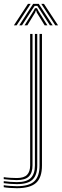

<svg xmlns="http://www.w3.org/2000/svg" viewBox="-98 -777 323 1001"><path d="M-10.2 204.2Q-25.8 204.2 -46.8 202.8Q-67.8 201.2 -78.5 199V188.5Q-66.2 190.8 -45.5 192.2Q-24.8 193.8 -10.2 193.8Q53.8 193.8 81 167.9Q108.2 142 108.2 85.8V-600H120.8V85.8Q120.8 149 89.9 176.6Q59 204.2 -10.2 204.2ZM-10.2 183Q-25.5 183 -46 181.5Q-66.5 180 -78.5 178V167.5Q-65.2 169.5 -45 171Q-24.8 172.5 -10.2 172.5Q40.8 172.5 62.4 151Q84 129.5 84 85.5V-600H96.2V85.5Q96.2 136 71.6 159.5Q47 183 -10.2 183ZM-10.2 162Q-24.2 162 -44.4 160.4Q-64.5 158.8 -78.5 157V146.5Q-63.5 149 -43.4 150.1Q-23.2 151.2 -10.2 151.2Q27 151.2 43.1 134.5Q59.2 117.8 59.2 85.2V-600H71.5V85.2Q71.5 123.8 52.6 142.9Q33.8 162 -10.2 162ZM-25.5 -645 47.8 -756.8H61.8L-11.2 -645ZM2.5 -645 74.8 -756.8H104.2L176.5 -645H162.2L109.2 -727.2L96.5 -746.5H82.8L69.8 -727L16.8 -645ZM190.2 -645 117.2 -756.8H131.2L204.5 -645ZM30 -645 76.2 -718.5 84.5 -734.2H94.8L103 -718.5L149 -645H134.8L93.8 -711.5L90.8 -722H88.5L85.2 -711.5L44.5 -645Z"/></svg>

Font: Big Shoulders Inline Text Light
Style: Regular
Weight: 300
Designer: Patric King
Foundry: XO Type Co
Version: Version 1.000